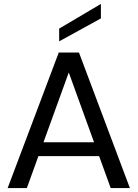

<svg xmlns="http://www.w3.org/2000/svg" viewBox="-20 -960 702 980"><path d="M19 0ZM19 0ZM643 0H545L486 -163H176L117 0H19L280 -692H383ZM460 -234 331 -590 202 -234ZM282 -749V-814L495 -940V-866Z"/></svg>

Font: Ulagadi Sans
Style: Regular
Weight: 400
Designer: Ninad Kale (Devanagari), Jonny Pinhorn (Latin)
Foundry: Indian Type Foundry
Version: Version 3.01;March 29, 2020;FontCreator 12.0.0.2522 64-bit; 